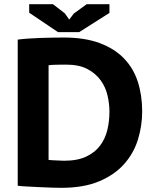

<svg xmlns="http://www.w3.org/2000/svg" viewBox="-20 -890 742 921"><path d="M65 -700Q87 -703 115.5 -705Q144 -707 174.5 -708Q205 -709 234 -709.5Q263 -710 286 -710Q386 -710 457.5 -683.5Q529 -657 574.5 -610Q620 -563 641 -498Q662 -433 662 -356Q662 -286 641.5 -220Q621 -154 575 -102.5Q529 -51 455 -20Q381 11 273 11Q256 11 226.5 10Q197 9 165.5 7.5Q134 6 106.5 4.5Q79 3 65 1ZM297 -580Q274 -580 250 -579.5Q226 -579 213 -577V-123Q218 -122 228.5 -121.5Q239 -121 250.5 -120.5Q262 -120 272.5 -119.5Q283 -119 288 -119Q352 -119 394 -139Q436 -159 460.5 -192Q485 -225 495 -267Q505 -309 505 -354Q505 -391 496 -431Q487 -471 463.5 -504Q440 -537 400 -558.5Q360 -580 297 -580ZM360 -736H258L120 -829V-870H234L291 -826L312 -796L334 -825L396 -870H505V-828Z"/></svg>

Font: PT Sans Caption
Style: Bold
Weight: 700
Designer: A.Korolkova, O.Umpeleva, V.Yefimov
Foundry: ParaType Ltd
Version: Version 2.003W OFL